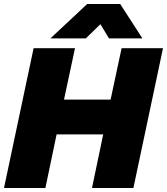

<svg xmlns="http://www.w3.org/2000/svg" viewBox="-30 -940 835 960"><path d="M406 -920H571L682 -748H515L472 -819L399 -748H222ZM138 -699H345L290 -442H523L578 -699H785L637 0H430L486 -268H253L197 0H-10Z"/></svg>

Font: Prompt ExtraBold
Style: Italic
Weight: 800
Italic angle: -12°
Designer: Katatrad Team
Foundry: CadsonDemak
Version: Version 1.001